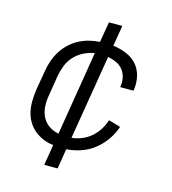

<svg xmlns="http://www.w3.org/2000/svg" viewBox="-109 -718 819 914"><g transform="rotate(15 300.0 -260.5)"><path d="M193 107 210 5Q183 2 159 -8Q135 -18 115.5 -34.5Q96 -51 83 -73Q70 -95 64.5 -120.5Q59 -146 59.5 -173.5Q60 -201 64 -228L81 -328Q85 -353 94 -378.5Q103 -404 117.5 -427Q132 -450 152.5 -469Q173 -488 197 -500.5Q221 -513 247 -519.5Q273 -526 298 -527L315 -628H381L364 -526Q397 -522 428 -509.5Q459 -497 480.5 -473.5Q502 -450 510 -417.5Q518 -385 513 -350L512 -344H447V-348Q451 -371 446 -392.5Q441 -414 428 -430Q415 -446 395.5 -455Q376 -464 354 -468L285 -51Q309 -53 334 -63Q359 -73 379.5 -90.5Q400 -108 414 -130.5Q428 -153 436 -178L495 -161Q484 -127 462 -95.5Q440 -64 410.5 -41Q381 -18 345.5 -6Q310 6 275 8L259 107ZM220 -54 288 -469Q262 -465 236 -452.5Q210 -440 190 -418.5Q170 -397 160 -371Q150 -345 145 -318L129 -218Q124 -191 125.5 -163.5Q127 -136 138.5 -112.5Q150 -89 171.5 -74Q193 -59 220 -54Z"/></g></svg>

Font: Iosevka Aile Light
Style: Italic
Weight: 300
Italic angle: -9°
Designer: Belleve Invis
Foundry: Belleve Invis
Version: Version 31.1.0; ttfautohint (v1.8.4)